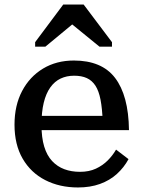

<svg xmlns="http://www.w3.org/2000/svg" viewBox="-20 -815 630 847"><path d="M163 -264Q163 -208 175 -168.5Q187 -129 210 -104.5Q233 -80 264 -68.5Q295 -57 333 -57Q373 -57 403 -71Q433 -85 455 -107Q477 -129 492 -155L547 -113Q527 -76 495.5 -47.5Q464 -19 421 -3.5Q378 12 324 12Q243 12 179.5 -20.5Q116 -53 80 -115Q44 -177 44 -265Q44 -350 77.5 -413.5Q111 -477 170 -512.5Q229 -548 306 -548Q367 -548 412.5 -529Q458 -510 487.5 -471.5Q517 -433 532.5 -375.5Q548 -318 549 -241H135V-304H458L433 -280Q431 -336 423.5 -375Q416 -414 401 -437Q386 -460 363 -470.5Q340 -481 307 -481Q274 -481 247.5 -468.5Q221 -456 202 -429.5Q183 -403 173 -362Q163 -321 163 -264ZM349 -795H259L135 -629V-609H180L337 -739L262 -737L419 -609H474V-629Z"/></svg>

Font: Roboto Serif 20pt Medium
Style: Regular
Weight: 500
Version: Version 1.008